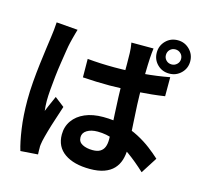

<svg xmlns="http://www.w3.org/2000/svg" viewBox="-127 -998 1254 1198"><g transform="rotate(15 500.0 -399.0)"><path d="M363 -602Q406 -598 449.5 -596Q493 -594 538 -594Q630 -594 721 -602Q812 -610 890 -625V-502Q811 -490 720 -484Q629 -478 538 -477Q494 -477 451 -478.5Q408 -480 364 -483ZM743 -771Q741 -757 739.5 -740Q738 -723 737 -707Q736 -691 735 -663.5Q734 -636 733.5 -602.5Q733 -569 733 -533Q733 -464 735.5 -405Q738 -346 741.5 -295.5Q745 -245 747 -202.5Q749 -160 749 -124Q749 -85 738.5 -51.5Q728 -18 705 6.5Q682 31 644.5 44.5Q607 58 553 58Q449 58 389 16Q329 -26 329 -105Q329 -156 356.5 -195Q384 -234 433.5 -255.5Q483 -277 551 -277Q622 -277 680 -261.5Q738 -246 785.5 -221Q833 -196 871 -167Q909 -138 938 -111L871 -6Q813 -60 758.5 -99Q704 -138 651 -159Q598 -180 541 -180Q499 -180 472.5 -163.5Q446 -147 446 -119Q446 -88 473 -74Q500 -60 539 -60Q570 -60 588 -71Q606 -82 614 -102Q622 -122 622 -151Q622 -177 620 -219.5Q618 -262 615 -313.5Q612 -365 610 -421.5Q608 -478 608 -532Q608 -589 608 -636Q608 -683 607 -705Q607 -717 605 -736.5Q603 -756 600 -771ZM255 -761Q252 -751 247 -733Q242 -715 237.5 -697.5Q233 -680 231 -671Q226 -651 220.5 -615Q215 -579 208 -534.5Q201 -490 196 -444Q191 -398 187.5 -356Q184 -314 184 -284Q184 -270 185 -252Q186 -234 188 -219Q195 -237 202.5 -254Q210 -271 217.5 -288Q225 -305 232 -321L294 -273Q281 -232 266 -187Q251 -142 239.5 -101.5Q228 -61 222 -34Q220 -24 218 -10Q216 4 217 12Q217 20 217 31.5Q217 43 218 54L106 62Q90 10 78 -73Q66 -156 66 -257Q66 -314 71 -375Q76 -436 83 -493.5Q90 -551 96.5 -598Q103 -645 107 -674Q110 -695 113 -722Q116 -749 117 -772ZM828 -752Q828 -732 842 -718Q856 -704 877 -704Q897 -704 911.5 -718Q926 -732 926 -752Q926 -773 911.5 -787Q897 -801 877 -801Q856 -801 842 -787Q828 -773 828 -752ZM769 -752Q769 -797 800 -828.5Q831 -860 877 -860Q922 -860 953.5 -828.5Q985 -797 985 -752Q985 -707 953.5 -676Q922 -645 877 -645Q831 -645 800 -676Q769 -707 769 -752Z"/></g></svg>

Font: Noto Sans KR
Style: Bold
Weight: 700
Designer: Ryoko NISHIZUKA  (kana, bopomofo & ideographs); Paul D. Hunt (Latin, Greek & Cyrillic); Sandoll Communications , Soo-you
Foundry: Adobe
Version: Version 2.004-H2;hotconv 1.0.118;makeotfexe 2.5.65603